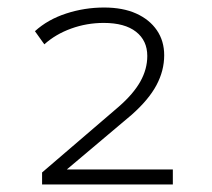

<svg xmlns="http://www.w3.org/2000/svg" viewBox="-20 -729 563 511"><path d="M92 -238V-270L296 -445Q335 -479 353.5 -512Q372 -545 372 -580Q372 -621 342 -644.5Q312 -668 256 -668Q211 -668 169.5 -653Q128 -638 98 -611L73 -646Q107 -677 156 -693Q205 -709 257 -709Q307 -709 342.5 -693Q378 -677 397.5 -648.5Q417 -620 417 -582Q417 -541 396.5 -502.5Q376 -464 331 -424L159 -279L158 -278H440V-238Z"/></svg>

Font: Nunito Sans 7pt SemiExpanded ExtraLight
Style: Regular
Weight: 250
Width: 6
Designer: Vernon Adams
Foundry: Vernon Adams
Version: Version 3.101;gftools[0.9.27]